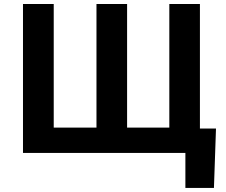

<svg xmlns="http://www.w3.org/2000/svg" viewBox="-20 -747 1105 938"><path d="M92.3 -727.3H242.5V-123.6H451.3V-727.3H600.9V-123.6H807.2V-727.3H956.7V-119H1035.2L1025.2 171.2H885.7V0H92.3Z"/></svg>

Font: Cannonade
Style: Bold
Weight: 700
Designer: Rasmus Andersson
Foundry: rsms
Version: Version 3.012;git-f93a4a705